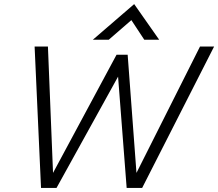

<svg xmlns="http://www.w3.org/2000/svg" viewBox="-20 -917 1065 937"><path d="M433.1 -723.1 634.8 -897 756.8 -723.1H684.1L621.1 -818.8L510.7 -723.1ZM180.2 0 148.9 -689.9H213.9L238.8 -73.2L548.8 -649.9H603L646 -73.2L956.1 -689.9H1024.9L673.8 0H598.1L556.2 -543L255.9 0Z"/></svg>

Font: HK Grotesk Light Italic
Style: Regular
Weight: 300
Italic angle: -13°
Designer: Alfredo Marco Pradil and Stefan Peev
Foundry: Hanken Design Co.
Version: Version 1.000;PS 001.000;hotconv 1.0.88;makeotf.lib2.5.64775